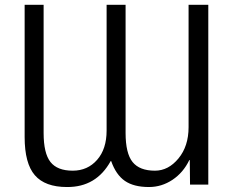

<svg xmlns="http://www.w3.org/2000/svg" viewBox="-20 -750 950 780"><path d="M749 -99.6Q724.6 -48.8 680.7 -19.5Q636.7 9.8 585 9.8Q523.4 9.8 487.3 -15.1Q451.2 -40 431.6 -95.7H429.7Q371.1 10.7 252 9.8Q163.1 9.8 121.6 -38.1Q80.1 -85.9 80.1 -193.4V-730.5H157.2V-210Q157.2 -127 185.1 -91.8Q212.9 -56.6 275.4 -56.6Q335.9 -56.6 374.5 -100.6Q413.1 -144.5 413.1 -219.7V-730.5H490.2V-210Q490.2 -127 518.6 -91.8Q546.9 -56.6 609.4 -56.6Q664.1 -56.6 705.1 -106.4Q746.1 -156.2 746.1 -233.4V-730.5H826.2V0H752L751 -99.6Z"/></svg>

Font: Mgen+ 1c regular
Style: Regular
Weight: 400
Designer: [Source Han Sans]
Ryoko NISHIZUKA  (kana & ideographs); Paul D. Hunt (Latin, Greek & Cyrillic); Wenlong ZHANG  (bopomofo
Version: Version 1.059.20150602